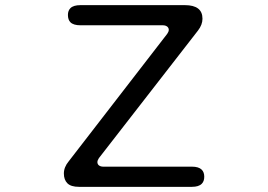

<svg xmlns="http://www.w3.org/2000/svg" viewBox="-20 -722 1040 744"><path d="M286.1 2H723.6Q750 2 761.7 -9.8Q771.5 -19.5 771.5 -37.1Q771.5 -54.7 761.7 -64.5Q750 -76.2 723.6 -76.2H379.9Q369.1 -76.2 362.3 -82Q357.4 -86.9 357.4 -93.8Q357.4 -100.6 363.3 -109.4L747.1 -603.5Q764.6 -626 764.6 -649.4Q764.6 -702.1 696.3 -702.1H292Q264.6 -702.1 252.9 -690.4Q243.2 -680.7 243.2 -664.1Q243.2 -645.5 252.9 -635.7Q264.6 -624 292 -624H611.3Q622.1 -624 628.9 -618.2Q639.6 -607.4 627.9 -590.8L246.1 -96.7Q227.5 -74.2 227.5 -49.8Q227.5 -25.4 241.2 -11.7Q254.9 2 286.1 2Z"/></svg>

Font: FakePearl
Style: Light
Weight: 350
Version: Version 1.2